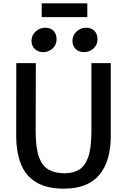

<svg xmlns="http://www.w3.org/2000/svg" viewBox="-20 -1121 760 1149"><path d="M363.5 8Q260 8 196.8 -30Q133.5 -68 105.2 -139.5Q77 -211 77 -311L77.5 -743H194.5L193.5 -333.5Q193.5 -234 213.8 -180Q234 -126 272.8 -105Q311.5 -84 367 -84Q417 -84 452.8 -105.2Q488.5 -126.5 507.8 -180.5Q527 -234.5 527 -333.5V-743H643V-309Q643 -156 574 -74Q505 8 363.5 8ZM238 -809Q209.5 -809 189 -827.2Q168.5 -845.5 168.5 -876.5Q168.5 -910 193.2 -932.5Q218 -955 249 -955Q284.5 -955 301.5 -935.5Q318.5 -916 318.5 -886.5Q318.5 -852 294.5 -830.5Q270.5 -809 238 -809ZM482.5 -809Q453.5 -809 433.5 -827.2Q413.5 -845.5 413.5 -876.5Q413.5 -910 438.2 -932.5Q463 -955 493 -955Q528.5 -955 546 -935.5Q563.5 -916 563.5 -886.5Q563.5 -852 539.2 -830.5Q515 -809 482.5 -809ZM229.5 -1018.5V-1101H502.5V-1018.5Z"/></svg>

Font: Koeln Type Sans
Style: Regular
Weight: 400
Designer: Eben Sorkin
Foundry: Eben Sorkin
Version: Version 2.001